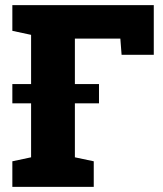

<svg xmlns="http://www.w3.org/2000/svg" viewBox="-20 -731 639 751"><path d="M28.3 0V-100.1L101.6 -115.7V-594.7L28.3 -610.4V-710.9H581.5V-516.6H455.6L450.7 -580.1H272.9V-115.7L346.7 -100.1V0ZM28.3 -326.7V-402.3H367.2V-326.7Z"/></svg>

Font: Roboto Slab Black
Style: Regular
Weight: 900
Designer: Google
Version: Version 2.000; ttfautohint (v1.8.1.43-b0c9)